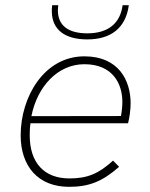

<svg xmlns="http://www.w3.org/2000/svg" viewBox="-20 -717 580 743"><path d="M247.5 6C324.5 6 376 -14.5 441 -71.5L417.5 -95.5C361.5 -44.5 318 -26.5 248.5 -26.5C151.5 -26.5 95 -86.5 95 -193.5C95 -208.5 95.5 -223.5 98 -240H475.5C480.5 -258 485.5 -291.5 485.5 -317C485.5 -406 439 -499 306.5 -499C150.5 -499 60 -341.5 60 -193.5C60 -74 127 6 247.5 6ZM101.5 -267.5C124.5 -383 204 -468.5 306.5 -468.5C416.5 -468.5 453.5 -392.5 453.5 -323C453.5 -304 451.5 -286.5 448 -268ZM180.5 -671.5C182 -601 232 -564.5 318 -564.5C410 -564.5 467 -609.5 478.5 -697H454.5C445.5 -627.5 399.5 -588 318 -588C243.5 -588 205.5 -618.5 204 -674C204 -681 204.5 -689 205.5 -697H182C181 -688 180 -679.5 180.5 -671.5Z"/></svg>

Font: HK Grotesk ExtraLight
Style: Italic
Weight: 200
Italic angle: -16°
Designer: Alfredo Marco Pradil
Foundry: Hanken Design Co.
Version: Version 3.001;FEAKit 1.0